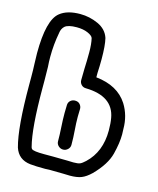

<svg xmlns="http://www.w3.org/2000/svg" viewBox="-118 -883 797 967"><g transform="rotate(15 280.0 -400.0)"><path d="M339 0 305 -1Q277 -2 233 -2Q221 -2 210 -1Q160 -1 132 -4Q69 -11 50 -69Q23 -166 23 -390V-430Q23 -468 21.5 -497Q20 -526 20 -553Q20 -727 75 -770Q112 -800 180 -800Q229 -800 274 -779.5Q319 -759 333 -716Q342 -679 342 -608Q342 -572 340 -536V-513Q454 -501 504 -423Q539 -367 539 -297L540 -269Q540 -224 525 -165Q510 -106 448 -43Q422 -18 399 -9Q376 0 339 0ZM339 -69Q363 -69 373.5 -73.5Q384 -78 400 -93Q470 -159 470 -270Q470 -308 465 -335Q446 -443 304 -446Q289 -446 279.5 -456Q270 -466 270 -480L271 -538Q273 -581 273 -625Q273 -669 266 -698Q262 -710 238 -720.5Q214 -731 180 -731Q135 -731 118 -716Q104 -703 101 -681V-680Q89 -618 89 -552Q89 -527 91 -501Q92 -469 92 -430V-392Q92 -181 116 -90Q117 -84 121 -80Q130 -71 186 -71H233Q281 -71 307 -70ZM272 -118Q258 -118 247.5 -128Q237 -138 237 -152Q237 -187 234.5 -224.5Q232 -262 232 -298Q232 -320 233 -341Q234 -355 244 -363.5Q254 -372 267 -372Q284 -372 293 -361.5Q302 -351 302 -338L301 -297Q301 -264 304 -227Q307 -190 307 -152Q307 -138 296.5 -128Q286 -118 272 -118Z"/></g></svg>

Font: Bubblez Graffiti
Style: Regular
Weight: 400
Designer: GGBotNet
Foundry: GGBotNet
Version: 1.00